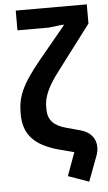

<svg xmlns="http://www.w3.org/2000/svg" viewBox="-60 -779 556 988"><g transform="rotate(-5 217.5 -285.0)"><path d="M60 -638H222L299 -647V-642L165 -480C59 -352 39 -291 39 -209C39 -107 87 -43 224 -7L297 12L253 132L360 170L407 45C414 27 417 11 417 -4C417 -47 391 -83 338 -97L265 -117C201 -134 173 -167 173 -219V-233C173 -281 193 -334 256 -415L427 -641V-740H60Z"/></g></svg>

Font: Braiins Sans SemiBold
Style: Regular
Weight: 600
Designer: Mike Abbink, Paul van der Laan, Pieter van Rosmalen, Jiri Chlebus, Lubos Buracinsky
Foundry: Bold Monday, Sudetype
Version: Version 1.000;hotconv 1.0.109;makeotfexe 2.5.65596